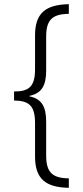

<svg xmlns="http://www.w3.org/2000/svg" viewBox="-20 -736 394 915"><path d="M308 159V114C229 113 200 85 200 5V-156C200 -229 178 -265 120 -277V-279C177 -291 200 -326 200 -399V-562C200 -643 231 -669 308 -670V-716C196 -714 147 -672 147 -568V-406C147 -321 116 -300 47 -300V-257C120 -256 147 -231 147 -149V10C147 117 198 157 308 159Z"/></svg>

Font: Noto Sans Khmer UI ExtraCondensed Light
Style: Regular
Weight: 300
Width: 2
Designer: Danh Hong and the Monotype Design Team
Foundry: Monotype Imaging Inc.
Version: Version 2.002